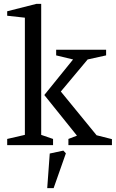

<svg xmlns="http://www.w3.org/2000/svg" viewBox="-20 -747 596 988"><path d="M17 0V-32L108 -53V-656L17 -666V-689L167 -727H192V-53L253 -32V0ZM332 0V-32L376 -49L208 -258L356 -441L269 -462V-491H526V-462L431 -441L293 -276L477 -51L556 -31V0ZM223 221 236 43 306 28 319 42 256 221Z"/></svg>

Font: Manuale
Style: Regular
Weight: 400
Designer: Eduardo Tunni / Pablo Cosgaya
Foundry: Eduardo Tunni / Pablo Cosgaya
Version: Version 1.002